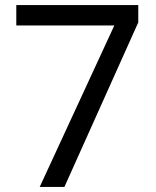

<svg xmlns="http://www.w3.org/2000/svg" viewBox="-20 -734 612 754"><path d="M136 0 429 -634H44V-714H523V-646L233 0Z"/></svg>

Font: Noto Sans Tifinagh Azawagh
Style: Regular
Weight: 400
Designer: JamraPatel
Foundry: JamraPatel LLC
Version: Version 2.006; ttfautohint (v1.8.4.7-5d5b)